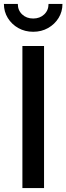

<svg xmlns="http://www.w3.org/2000/svg" viewBox="-39 -963 340 983"><path d="M186.5 -727.5V0H75.7V-727.5ZM130.9 -800.3Q88.9 -800.3 54.9 -819.3Q21 -838.4 1 -870.8Q-19 -903.3 -19 -942.9H52.2Q52.2 -910.2 74.5 -889.2Q96.7 -868.2 130.9 -868.2Q165 -868.2 187.3 -889.2Q209.5 -910.2 209.5 -942.9H280.8Q280.8 -903.3 261 -871.1Q241.2 -838.9 207.3 -819.6Q173.3 -800.3 130.9 -800.3Z"/></svg>

Font: Inter 20pt Medium
Style: Regular
Weight: 500
Version: Version 4.001;git-66647c0bb